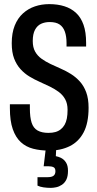

<svg xmlns="http://www.w3.org/2000/svg" viewBox="-20 -719 471 932"><path d="M218 12Q176 12 141 3Q106 -6 81 -29Q56 -52 42 -92Q28 -132 28 -194Q28 -199 28 -204Q28 -209 28 -213H125Q125 -208 125 -203Q125 -198 125 -193Q125 -150 133.5 -123.5Q142 -97 162.5 -85.5Q183 -74 215 -74Q234 -74 248.5 -78Q263 -82 274.5 -91Q286 -100 293.5 -113Q301 -126 304.5 -144Q308 -162 308 -186Q308 -216 296.5 -237Q285 -258 265.5 -272.5Q246 -287 222.5 -298.5Q199 -310 173 -321.5Q147 -333 123 -347.5Q99 -362 79.5 -383.5Q60 -405 48.5 -435Q37 -465 37 -509Q37 -559 51.5 -595Q66 -631 91.5 -654Q117 -677 149.5 -688Q182 -699 219 -699Q260 -699 293 -688.5Q326 -678 349.5 -656Q373 -634 385.5 -598.5Q398 -563 398 -511V-493H303V-510Q303 -542 295 -565Q287 -588 269.5 -600Q252 -612 221 -612Q198 -612 179.5 -603.5Q161 -595 150 -574.5Q139 -554 139 -520Q139 -489 150.5 -468.5Q162 -448 181.5 -434Q201 -420 225 -408.5Q249 -397 274.5 -386Q300 -375 324 -360Q348 -345 367.5 -323.5Q387 -302 398.5 -271Q410 -240 410 -196Q410 -122 386 -76.5Q362 -31 318.5 -9.5Q275 12 218 12ZM227 193Q209 193 191.5 190.5Q174 188 162 182V141H212Q231 141 240 134Q249 127 249 112Q249 97 239.5 92.5Q230 88 214 88H192L205 -21H254L251 39Q263 41 277 48Q291 55 300.5 70Q310 85 310 110Q310 137 302 153Q294 169 280.5 178Q267 187 252.5 190Q238 193 227 193Z"/></svg>

Font: Archivo ExtraCondensed Medium
Style: Regular
Weight: 500
Width: 2
Designer: Hector Gatti
Foundry: Omnibus-Type
Version: Version 2.001